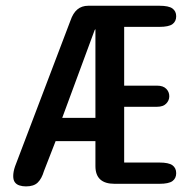

<svg xmlns="http://www.w3.org/2000/svg" viewBox="-20 -639 659 668"><path d="M378.5 0.5Q312 0.5 312 -61V-148H173.5L133 -44Q125 -17 111.2 -3.8Q97.5 9.5 70.5 9.5Q58 9.5 47.8 6.2Q37.5 3 31.8 -4.8Q26 -12.5 26 -26.5Q26 -33.5 27.5 -42Q29 -50.5 32.5 -60.5L225 -567Q234 -593.5 249.2 -606.2Q264.5 -619 287 -619H534.5Q567 -619 580 -609.5Q593 -600 593 -582.5Q593 -564.5 580 -555Q567 -545.5 534.5 -545.5H412V-341H526.5Q547.5 -341 558.2 -330.2Q569 -319.5 569 -304Q569 -289.5 558.2 -278.5Q547.5 -267.5 526.5 -267.5H412V-73.5H534.5Q567 -73.5 580 -64Q593 -54.5 593 -36.5Q593 -18.5 580 -9Q567 0.5 534.5 0.5ZM196.5 -229H312V-537.5Q311 -537 310.5 -536Q310 -535 309 -533.5Z"/></svg>

Font: Sono Monospace Medium
Style: Regular
Weight: 500
Designer: Tyler Finck
Foundry: Tyler Finck
Version: Version 2.112